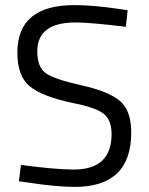

<svg xmlns="http://www.w3.org/2000/svg" viewBox="-20 -723 582 752"><path d="M276 -635Q126 -635 126 -522Q126 -459 160.5 -435.5Q195 -412 300.5 -388.5Q406 -365 450 -327.5Q494 -290 494 -204Q494 9 273 9Q200 9 90 -8L54 -13L62 -77Q198 -59 269 -59Q417 -59 417 -198Q417 -254 384.5 -278.5Q352 -303 263 -320Q146 -345 97 -384.5Q48 -424 48 -517Q48 -703 271 -703Q344 -703 446 -688L480 -683L473 -618Q334 -635 276 -635Z"/></svg>

Font: Titillium-CLs Web
Style: CLs-Regular
Weight: 400
Version: Version 1.002;PS 57.000;hotconv 1.0.70;makeotf.lib2.5.55311